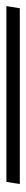

<svg xmlns="http://www.w3.org/2000/svg" viewBox="234 -218 83 616"><g transform="rotate(90 276.0 89.5)"><path d="M-12 111 -5 68H559L552 111Z"/></g></svg>

Font: Sora ExtraLight
Style: Italic
Weight: 200
Designer: Jonathan Barnbrook, Juli√°n Moncada
Version: Version 1.000